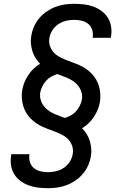

<svg xmlns="http://www.w3.org/2000/svg" viewBox="-20 -843 640 1006"><path d="M232 143Q205 143 179.5 140Q154 137 131 128.5Q108 120 88 105.5Q68 91 55 70Q42 49 38 24Q34 -1 38 -27Q38 -29 38.5 -31Q39 -33 39 -35H135Q135 -34 134.5 -33Q134 -32 134 -31Q131 -11 137.5 8Q144 27 158.5 38.5Q173 50 192 54.5Q211 59 232 59Q253 59 274 54Q295 49 314 36.5Q333 24 345.5 4.5Q358 -15 361 -36Q365 -56 359 -75.5Q353 -95 340.5 -109.5Q328 -124 311 -133.5Q294 -143 275.5 -150.5Q257 -158 238.5 -164.5Q220 -171 202.5 -179Q185 -187 169 -198Q153 -209 139.5 -223Q126 -237 116.5 -253.5Q107 -270 101.5 -288.5Q96 -307 94.5 -328Q93 -349 96 -369Q103 -411 127.5 -448.5Q152 -486 190 -509Q176 -523 165.5 -540Q155 -557 149.5 -575.5Q144 -594 142 -614.5Q140 -635 144 -656Q148 -681 158.5 -704.5Q169 -728 186 -748Q203 -768 225 -783Q247 -798 271 -807Q295 -816 319.5 -819.5Q344 -823 368 -823Q395 -823 420.5 -820Q446 -817 469 -808.5Q492 -800 512 -785.5Q532 -771 545 -750Q558 -729 562 -704Q566 -679 562 -653Q562 -651 561.5 -649Q561 -647 561 -645H465Q465 -646 465.5 -647Q466 -648 466 -649Q469 -669 462.5 -688Q456 -707 441.5 -718.5Q427 -730 408 -734.5Q389 -739 368 -739Q347 -739 326 -734Q305 -729 286 -716.5Q267 -704 254.5 -684.5Q242 -665 239 -644Q235 -624 241 -604.5Q247 -585 259.5 -570.5Q272 -556 289 -546.5Q306 -537 324.5 -529.5Q343 -522 361.5 -515.5Q380 -509 397.5 -501Q415 -493 431 -482Q447 -471 460.5 -457Q474 -443 483.5 -426.5Q493 -410 498.5 -391.5Q504 -373 505.5 -352Q507 -331 504 -311Q497 -269 472.5 -231.5Q448 -194 410 -171Q424 -157 434.5 -140Q445 -123 450.5 -104.5Q456 -86 458 -65.5Q460 -45 456 -24Q452 1 441.5 24.5Q431 48 414 68Q397 88 375 103Q353 118 329 127Q305 136 280.5 139.5Q256 143 232 143ZM319 -225Q336 -230 351.5 -238.5Q367 -247 378.5 -260Q390 -273 398 -289Q406 -305 409 -321Q412 -339 408 -356Q404 -373 394.5 -387Q385 -401 372 -411.5Q359 -422 344 -429.5Q329 -437 313 -442.5Q297 -448 281 -455Q264 -450 248.5 -441.5Q233 -433 221.5 -420Q210 -407 202 -391Q194 -375 191 -359Q188 -341 192 -324Q196 -307 205.5 -293Q215 -279 228 -268.5Q241 -258 256 -250.5Q271 -243 287 -237.5Q303 -232 319 -225Z"/></svg>

Font: Iosevka Slab MdExObl
Style: Regular
Weight: 500
Width: 7
Italic angle: -9°
Monospace: yes
Designer: Belleve Invis
Foundry: Belleve Invis
Version: Version 11.1.1; ttfautohint (v1.8.3)